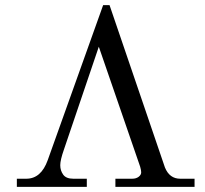

<svg xmlns="http://www.w3.org/2000/svg" viewBox="-20 -732 804 752"><path d="M46 0V-32H83Q141 -32 167 -105L384 -712H409L626 -76Q644 -32 686 -32H742V0H432V-32H498Q513 -32 523 -39.5Q533 -47 533 -57Q533 -65 529 -79L367 -549L230 -145Q216 -105 216 -85Q216 -64 227.5 -48Q239 -32 267 -32H320V0Z"/></svg>

Font: Old Standard TT
Style: Regular
Weight: 400
Designer: Alexey Kryukov <alexios@thessalonica.org.ru>
Version: Version 1.0